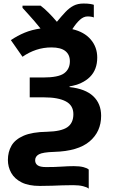

<svg xmlns="http://www.w3.org/2000/svg" viewBox="-20 -865 656 1104"><path d="M460 -844.7Q483.9 -844.7 498.5 -842.3Q513.2 -839.8 519.5 -837.4V-764.6Q514.6 -767.1 504.6 -768.8Q494.6 -770.5 483.4 -770.5Q460.9 -770.5 439.2 -751Q417.5 -731.4 396 -697.3Q464.4 -681.6 501.7 -637.9Q539.1 -594.2 539.1 -534.2Q539.1 -464.4 497.1 -422.6Q455.1 -380.9 379.9 -368.2V-364.3Q470.7 -354.5 516.1 -311.8Q561.5 -269 561.5 -199.2Q561.5 -107.9 495.1 -51.8Q428.7 4.4 291 8.3Q226.1 10.3 204.1 22.2Q182.1 34.2 182.1 56.6Q182.1 75.2 196.3 85.4Q210.4 95.7 245.6 95.7Q295.4 95.7 334.5 93Q373.5 90.3 404.3 90.3Q437.5 90.3 459.5 95.9Q481.4 101.6 490.2 109.9V219.7Q481 211.4 457.5 205.6Q434.1 199.7 400.4 199.7Q366.7 199.7 338.4 200.7Q310.1 201.7 279.8 202.9Q249.5 204.1 209 204.1Q144.5 204.1 104 183.6Q63.5 163.1 44.4 128.9Q25.4 94.7 25.4 54.7Q25.4 8.8 45.9 -27.1Q66.4 -63 115.5 -84.5Q164.6 -106 250.5 -107.4Q332 -109.4 366.9 -133.3Q401.9 -157.2 401.9 -208.5Q401.9 -259.3 358.2 -282.2Q314.5 -305.2 233.9 -305.2H150.9V-419.4H227.1Q316.4 -419.4 349.1 -443.8Q381.8 -468.3 381.8 -512.7Q381.8 -550.8 355.7 -571.5Q329.6 -592.3 275.9 -592.3Q230 -592.3 188.2 -578.4Q146.5 -564.5 109.4 -538.6L42.5 -634.3Q81.1 -660.2 121.6 -677Q162.1 -693.8 212.9 -701.2Q197.3 -721.2 177.7 -743.7Q158.2 -766.1 139.9 -786.4Q121.6 -806.6 109.4 -819.8V-832.5H213.4Q234.4 -816.9 259 -792.2Q283.7 -767.6 307.1 -739.7Q334.5 -772.9 356.7 -796.4Q378.9 -819.8 403.1 -832.3Q427.2 -844.7 460 -844.7Z"/></svg>

Font: Lunasima
Style: Bold
Weight: 700
Designer: The DocRepair Project, Monotype Design Team
Foundry: Google
Version: Version 2.009